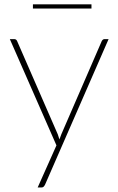

<svg xmlns="http://www.w3.org/2000/svg" viewBox="-20 -670 534 869"><path d="M24.5 0ZM184 165.5Q181.5 170.5 178 174.5Q174.5 178.5 168 178.5H150.5L235.5 -12L24.5 -493H44.5Q50 -493 53.2 -490Q56.5 -487 57.5 -484L241.5 -62Q245.5 -51.5 249 -39Q252.5 -49.5 257.5 -62L440.5 -484Q442.5 -488 445.8 -490.5Q449 -493 453 -493H471.5ZM129 -650.5H394V-631.5H129Z"/></svg>

Font: Lato Thin
Style: Regular
Weight: 200
Designer: Lukasz Dziedzic
Foundry: tyPoland Lukasz Dziedzic
Version: Version 2.007; 2014-02-27